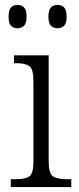

<svg xmlns="http://www.w3.org/2000/svg" viewBox="-20 -761 320 781"><path d="M24 0V-32H42Q82 -32 99 -43.5Q116 -55 116 -103V-432Q116 -480 99.5 -492Q83 -504 46 -504H37V-536H178V-105Q178 -56 195 -44Q212 -32 253 -32H270V0ZM214 -646Q198 -646 187.5 -656Q177 -666 177 -693Q177 -721 187.5 -731Q198 -741 214 -741Q230 -741 240.5 -731Q251 -721 251 -693Q251 -666 240.5 -656Q230 -646 214 -646ZM51 -646Q35 -646 25 -656Q15 -666 15 -693Q15 -721 25 -731Q35 -741 51 -741Q67 -741 77.5 -731Q88 -721 88 -693Q88 -666 77.5 -656Q67 -646 51 -646Z"/></svg>

Font: Noto Serif SemiCondensed Light
Style: Regular
Weight: 300
Width: 4
Designer: Monotype Design Team
Foundry: Monotype Imaging Inc.
Version: Version 2.013